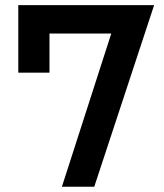

<svg xmlns="http://www.w3.org/2000/svg" viewBox="-20 -713 626 733"><path d="M216.3 0 404.8 -585H168.9V-435.5H49.8V-693.4H568.4L339.8 0Z"/></svg>

Font: Cascadia Mono NF SemiBold
Style: Regular
Weight: 600
Monospace: yes
Designer: Aaron Bell
Foundry: Saja Typeworks
Version: Version 2404.023; ttfautohint (v1.8.4)